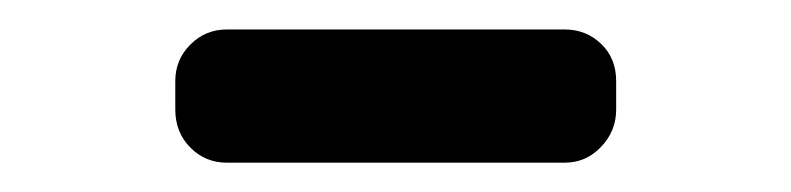

<svg xmlns="http://www.w3.org/2000/svg" viewBox="-20 -359 540 131"><path d="M134.8 -248Q120.1 -248 109.9 -258.3Q99.6 -268.6 99.6 -284.2V-303.7Q99.6 -318.4 109.9 -328.6Q120.1 -338.9 134.8 -338.9H365.2Q379.9 -338.9 390.1 -329.1Q400.4 -319.3 400.4 -303.7V-284.2Q400.4 -269.5 390.1 -258.8Q379.9 -248 365.2 -248Z"/></svg>

Font: Rounded-L Mgen+ 1m medium
Style: Regular
Weight: 500
Designer: [Source Han Sans]
Ryoko NISHIZUKA  (kana & ideographs); Paul D. Hunt (Latin, Greek & Cyrillic); Wenlong ZHANG  (bopomofo
Version: Version 1.059.20150602